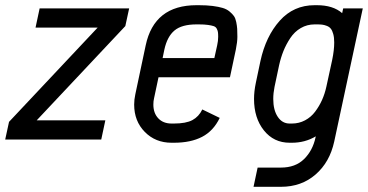

<svg xmlns="http://www.w3.org/2000/svg" viewBox="-32 -532 1403 732"><path d="M103.5 -426.8 119.1 -500H460.4L445.8 -432.6L107.9 -73.2H369.6L354 0H-12.2L2.4 -67.4L340.3 -426.8Z M726.1 -512.2Q755.9 -512.2 778.8 -509.3Q801.8 -506.3 817.1 -501.7Q832.5 -497.1 843.3 -488Q854 -479 859.9 -470.7Q865.7 -462.4 868.7 -447.8Q871.6 -433.1 872.3 -421.9Q873 -410.6 873 -391.6Q873 -372.6 867.2 -343.3L844.7 -237.3H572.3L555.2 -156.7Q552.7 -146.5 552.7 -133.3Q552.7 -100.6 571.5 -80.8Q590.3 -61 622.1 -61H630.9Q677.2 -61 701.7 -74.2Q726.1 -87.4 739.3 -114.7L805.7 -82.5Q781.7 -32.7 738.5 -10.3Q695.3 12.2 630.9 12.2H622.1Q560.5 12.2 520 -29.1Q479.5 -70.3 479.5 -133.3Q479.5 -152.3 483.9 -172.4L523.4 -358.9Q555.7 -512.2 717.3 -512.2ZM587.9 -310.5H785.2L795.9 -358.9Q799.8 -376 799.8 -391.6Q799.8 -403.8 798.8 -409.9Q797.9 -416 794.2 -422.9Q790.5 -429.7 782.5 -432.4Q774.4 -435.1 760.7 -437Q747.1 -439 726.1 -439H717.3Q661.1 -439 633.3 -415.8Q605.5 -392.6 594.7 -343.3Z M1242.2 -370.1Q1242.2 -389.2 1238.5 -402.3Q1234.9 -415.5 1229.2 -422.6Q1223.6 -429.7 1214.1 -433.3Q1204.6 -437 1196.5 -438Q1188.5 -439 1176.3 -439H1167.5Q1138.7 -439 1114.7 -425Q1090.8 -411.1 1075 -387.2Q1059.1 -363.3 1048.8 -337.9Q1038.6 -312.5 1032.2 -283.7L1014.6 -200.7Q1009.8 -176.8 1009.8 -154.8Q1009.8 -112.3 1026.9 -86.7Q1043.9 -61 1072.3 -61H1081.1Q1107.9 -61 1130.9 -73.2Q1153.8 -85.4 1169.4 -106.2Q1185.1 -127 1195.8 -150.9Q1206.5 -174.8 1212.4 -202.1L1234.4 -303.2Q1242.2 -340.8 1242.2 -370.1ZM1167.5 -512.2H1176.3Q1237.8 -512.2 1272.5 -481.9L1276.4 -500H1351.1L1242.2 7.8Q1225.1 86.4 1171.1 133.3Q1117.2 180.2 1039.1 180.2H934.6L950.2 106.9H1039.1Q1094.2 106.9 1127.2 74.5Q1160.2 42 1170.9 -7.8L1171.9 -12.2Q1130.9 12.2 1081.1 12.2H1072.3Q1011.7 12.2 974.1 -34.9Q936.5 -82 936.5 -154.8Q936.5 -183.6 943.4 -216.3L960.9 -299.3Q981.4 -393.6 1034.4 -452.9Q1087.4 -512.2 1167.5 -512.2Z"/></svg>

Font: Anka/Coder Narrow
Style: Italic
Weight: 400
Width: 3
Italic angle: -12°
Monospace: yes
Version: Version 001.100